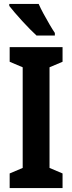

<svg xmlns="http://www.w3.org/2000/svg" viewBox="-20 -953 366 973"><path d="M297 0H29V-74L95 -102V-612L29 -640V-714H297V-640L231 -612V-102L297 -74ZM176 -933Q185 -912 200.5 -883.5Q216 -855 231.5 -828.5Q247 -802 258 -786V-773H165Q152 -785 132.5 -804.5Q113 -824 92.5 -846.5Q72 -869 54.5 -889.5Q37 -910 27 -923V-933Z"/></svg>

Font: Noto Sans Lao ExtraCondensed
Style: Bold
Weight: 700
Width: 2
Designer: Monotype Design Team
Foundry: Monotype Imaging Inc.
Version: Version 2.003; ttfautohint (v1.8.4.7-5d5b)